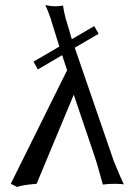

<svg xmlns="http://www.w3.org/2000/svg" viewBox="-20 -718 534 750"><path d="M348.1 -616.2 365.2 -585.9 272 -531.7 424.8 -87.9Q449.7 -26.9 463.9 2.9Q462.4 0.5 432.1 0Q419.9 0 406.7 0.5L381.8 2.9Q376.5 -14.6 367.7 -47.1Q358.9 -79.6 349.1 -108.9L268.1 -348.1L123 0Q70.3 3.9 46.9 12.2L22 0L242.2 -443.8L222.7 -502.4L127.9 -446.8L110.8 -477.1L211.9 -536.1L197.8 -581.1L184.6 -623.5Q179.7 -640.6 178.2 -645L167 -675.3L157.2 -698.2Q177.7 -693.4 193.8 -693.4Q216.3 -693.4 226.1 -696.8Q229.5 -672.9 235.4 -649.9Q235.8 -648.4 240.2 -633.8L250 -601.1Q255.4 -582.5 257.3 -575.2L260.7 -564.9ZM463.9 2.9Z"/></svg>

Font: Linux Biolinum G
Style: Regular
Weight: 400
Designer: Philipp H. Poll
Foundry: Philipp H. Poll
Version: Version 1.1.0 ; ttfautohint (v1.6)